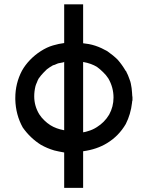

<svg xmlns="http://www.w3.org/2000/svg" viewBox="-20 -701 692 901"><path d="M601.6 -232.4V-230.5Q599.6 -224.6 599.6 -219.7V-218.8Q596.7 -192.4 588.9 -166Q582 -142.6 570.3 -119.1Q537.1 -62.5 482.4 -29.3Q434.6 0 370.1 8.8V29.3V67.4V94.7V121.1V140.6V161.1V180.7H352.5H349.6H346.7H336.9H328.1H322.3H315.4H307.6H299.8H281.2V162.1V159.2V156.2V119.1V81.1V55.7V29.3V14.6Q253.9 9.8 234.4 4.9Q201.2 -4.9 171.9 -21.5Q122.1 -52.7 86.9 -102.5Q53.7 -162.1 51.8 -234.4V-235.4V-241.2Q51.8 -309.6 83 -369.1Q97.7 -395.5 120.6 -419.4Q143.6 -443.4 171.9 -461.4Q200.2 -479.5 228.5 -487.8Q256.8 -496.1 281.2 -499V-521.5V-561.5V-589.8V-617.2V-639.6V-660.2V-680.7H299.8H302.7H305.7H315.4H324.2H331.1H336.9H344.7H352.5H370.1V-660.2V-658.2V-653.3V-613.3V-571.3V-543.9V-515.6V-498Q382.8 -496.1 397.5 -494.1Q427.7 -488.3 457 -474.6Q469.7 -467.8 483.4 -460.9Q512.7 -440.4 532.2 -420.9Q552.7 -397.5 569.3 -369.1Q573.2 -366.2 573.2 -363.3Q581.1 -348.6 585.9 -334Q592.8 -316.4 593.8 -309.6Q598.6 -287.1 599.6 -267.1Q600.6 -247.1 601.6 -245.1ZM281.2 -89.8V-411.1Q281.2 -408.2 260.7 -405.3Q252 -404.3 244.6 -400.4Q237.3 -396.5 228.5 -394.5Q212.9 -385.7 200.2 -376Q188.5 -364.3 183.6 -359.4Q172.9 -348.6 161.1 -332Q156.2 -323.2 153.3 -314.5Q149.4 -306.6 146.5 -296.9Q140.6 -272.5 140.6 -249Q140.6 -204.1 164.1 -165Q174.8 -148.4 188.5 -135.7Q201.2 -123 216.8 -113.3Q243.2 -96.7 281.2 -89.8ZM370.1 -410.2V-80.1Q382.8 -82 393.6 -85.9Q415 -91.8 434.6 -104.5Q470.7 -127 492.2 -163.1Q512.7 -200.2 512.7 -243.2Q512.7 -291 488.3 -333Q477.5 -349.6 463.9 -362.3Q451.2 -375 435.5 -386.7Q409.2 -403.3 370.1 -410.2Z"/></svg>

Font: LeFont
Style: Default
Weight: 400
Designer: Leryon MEDIA
Version: Version 1.0